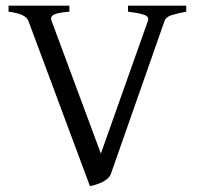

<svg xmlns="http://www.w3.org/2000/svg" viewBox="-20 -635 690 670"><path d="M629.9 -594.2Q596.7 -587.9 577.9 -581.8Q559.1 -575.7 554.2 -562L367.2 -28.8Q363.3 -18.1 353.8 -10.5Q344.2 -2.9 333 2.2Q321.8 7.3 311 10.3Q300.3 13.2 293.9 14.6L79.1 -562Q74.2 -574.7 57.4 -582.5Q40.5 -590.3 9.8 -594.2V-615.2H222.2V-594.2Q183.1 -591.3 168.7 -584.2Q154.3 -577.1 159.7 -563L332 -99.1L496.1 -562Q501.5 -576.2 484.1 -582.8Q466.8 -589.4 426.8 -594.2V-615.2H629.9Z"/></svg>

Font: Noto Serif Devanagari
Style: Bold
Weight: 700
Designer: Monotype Design Team
Foundry: Monotype Imaging Inc.
Version: Version 1.01